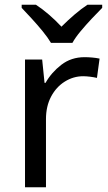

<svg xmlns="http://www.w3.org/2000/svg" viewBox="-20 -786 453 806"><path d="M335 -546Q350 -546 367 -544.5Q384 -543 398 -540L387 -459Q374 -462 358 -464Q342 -466 329 -466Q288 -466 252 -443.5Q216 -421 194.5 -380.5Q173 -340 173 -286V0H85V-536H157L167 -438H171Q196 -482 237.5 -514Q279 -546 335 -546ZM194 -606Q181 -628 159 -655Q137 -682 113 -708Q89 -734 71 -753V-766H131Q157 -749 185 -725Q213 -701 238 -674Q265 -701 293 -725Q321 -749 347 -766H409V-753Q390 -734 365.5 -708Q341 -682 318.5 -655Q296 -628 284 -606Z"/></svg>

Font: Noto Sans
Style: Regular
Weight: 400
Designer: Monotype Design Team
Foundry: Monotype Imaging Inc.
Version: Version 1.902